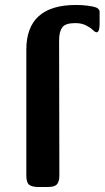

<svg xmlns="http://www.w3.org/2000/svg" viewBox="-20 -753 421 773"><path d="M86 -46V-553Q86 -733 286 -733Q312 -733 333.5 -730Q355 -727 363.5 -724Q372 -721 372 -720Q377 -718 381 -709V-653Q380 -623 369 -623Q363 -623 353.5 -632.5Q344 -642 326 -651Q308 -660 283 -660Q243 -660 230.5 -642.5Q218 -625 218 -591V-582L219 -52Q219 -39 218 -32Q217 -25 213 -16.5Q209 -8 198.5 -4Q188 0 172 0H137Q109 0 97.5 -9Q86 -18 86 -46Z"/></svg>

Font: CMU Sans Serif
Style: Bold
Weight: 700
Version: Version 0.7.0